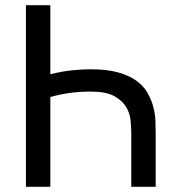

<svg xmlns="http://www.w3.org/2000/svg" viewBox="-20 -720 670 740"><path d="M80 -700H174V-434Q220 -445 257 -449Q294 -453 330 -453Q392 -453 435 -441Q478 -429 505.5 -409Q533 -389 548 -363Q563 -337 570.5 -309.5Q578 -282 579 -254.5Q580 -227 580 -205V0H486V-200Q486 -225 483.5 -254Q481 -283 466 -308Q451 -333 419.5 -350Q388 -367 330 -367Q288 -367 250.5 -362Q213 -357 174 -346V0H80Z"/></svg>

Font: PT Root UI Medium
Style: Regular
Weight: 500
Designer: Vitaly Kuzmin
Foundry: ParaType Ltd.
Version: Version 2.001G